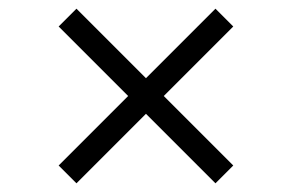

<svg xmlns="http://www.w3.org/2000/svg" viewBox="-20 -401 672 442"><path d="M476 21 316 -139 156 21 115 -20 275 -180 115 -340 156 -381 316 -221 476 -381 517 -340 357 -180 517 -20Z"/></svg>

Font: Antic Didone
Style: Regular
Weight: 400
Designer: Santiago Orozco
Foundry: Santiago Orozco
Version: Version 2.000